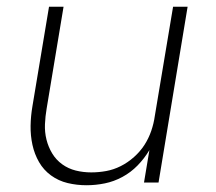

<svg xmlns="http://www.w3.org/2000/svg" viewBox="-20 -540 640 568"><path d="M236 8Q207 8 180 1.5Q153 -5 131 -21Q109 -37 95.5 -60.5Q82 -84 76 -111.5Q70 -139 70.5 -168Q71 -197 76 -226L125 -520H168L118 -219Q114 -196 113 -172.5Q112 -149 117.5 -127Q123 -105 134.5 -86Q146 -67 164 -54Q182 -41 204 -35.5Q226 -30 250 -30Q272 -30 294 -34Q316 -38 337 -48.5Q358 -59 376.5 -75.5Q395 -92 407.5 -111.5Q420 -131 427.5 -153Q435 -175 438 -197L492 -520H535L449 0H406L422 -96Q407 -71 387 -50.5Q367 -30 342 -16.5Q317 -3 290 2.5Q263 8 236 8Z"/></svg>

Font: Iosevka XLt Ex Obl
Style: Regular
Weight: 200
Width: 7
Italic angle: -9°
Monospace: yes
Designer: Belleve Invis
Foundry: Belleve Invis
Version: Version 32.5.0; ttfautohint (v1.8.4)